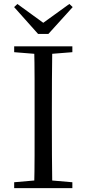

<svg xmlns="http://www.w3.org/2000/svg" viewBox="-20 -966 445 986"><path d="M69.4 -945.4 229.4 -829.1H174.8L336.2 -945.7L353.3 -929.6L228.6 -791.9H175.4L52.5 -929.6ZM52.8 0V-30.1L190.9 -42.1H212.5L351.6 -30.1V0ZM155.3 0Q157.5 -83.6 157.6 -167.7Q157.7 -251.7 157.7 -336.8V-391.1Q157.7 -476.1 157.6 -560.4Q157.5 -644.8 155.3 -728H248.5Q247.3 -645.2 246.8 -560.7Q246.3 -476.1 246.3 -391.1V-337Q246.3 -252.2 246.8 -168.1Q247.3 -84.1 248.5 0ZM52.8 -698V-728H351.6V-698L212.5 -686.9H190.9Z"/></svg>

Font: Noto Serif SC ExtraLight
Style: Regular
Weight: 200
Designer: Ryoko NISHIZUKA 西塚涼子 (kana & ideographs); Frank Grießhammer (Latin, Greek & Cyrillic); Wenlong ZHANG 张文龙 (bopomofo); San
Foundry: Adobe
Version: Version 2.002-H1;hotconv 1.1.0;makeotfexe 2.6.0